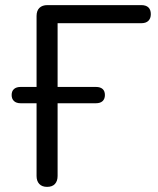

<svg xmlns="http://www.w3.org/2000/svg" viewBox="-20 -725 618 752"><path d="M164.4 6.9Q144.6 6.9 133.9 -4.5Q123.2 -15.9 123.2 -35.7V-320.6H60.7Q44.2 -320.6 34.9 -329.1Q25.6 -337.7 25.6 -352.8Q25.6 -368.3 34.9 -376.4Q44.2 -384.5 60.7 -384.5H123.2V-662.3Q123.2 -683.2 134.4 -694.1Q145.6 -705 165.9 -705H533.2Q551.7 -705 561.2 -696Q570.7 -687 570.7 -669.5Q570.7 -653 561.2 -643.5Q551.7 -634.1 533.2 -634.1H205.6V-384.5H355.8Q372.9 -384.5 381.9 -376.4Q390.9 -368.3 390.9 -352.8Q390.9 -337.7 381.9 -329.1Q372.9 -320.6 355.8 -320.6H205.6V-35.7Q205.6 -15.9 195.2 -4.5Q184.8 6.9 164.4 6.9Z"/></svg>

Font: Nunito ExtraLight
Style: Regular
Weight: 200
Designer: Vernon Adams
Foundry: Vernon Adams
Version: Version 3.602